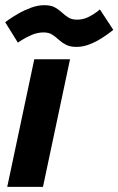

<svg xmlns="http://www.w3.org/2000/svg" viewBox="-33 -732 463 752"><path d="M-4.7 0 101.3 -500H241.3L135.3 0ZM-12.7 -645Q-12.7 -645 1.2 -655Q15 -665 38.2 -678.3Q61.3 -691.7 88.2 -701.7Q115 -711.7 140 -711.7Q166 -711.7 181.7 -703.2Q197.3 -694.7 209.3 -683.3Q221.3 -672 234.8 -663.5Q248.3 -655 268.7 -655Q292.3 -655 312.7 -665Q333 -675 345.7 -685Q358.3 -695 358.3 -695L410.7 -615Q410.7 -615 397.8 -605Q385 -595 364 -581.7Q343 -568.3 317.7 -558.3Q292.3 -548.3 266.3 -548.3Q241.3 -548.3 225.2 -556.8Q209 -565.3 196.8 -576.7Q184.7 -588 171.3 -596.5Q158 -605 137.3 -605Q113.7 -605 90.7 -595Q67.7 -585 52.3 -575Q37 -565 37 -565Z"/></svg>

Font: Epunda Slab Light
Style: Italic
Weight: 300
Italic angle: -12°
Designer: Simon Atzbach
Foundry: typofactur
Version: Version 1.102